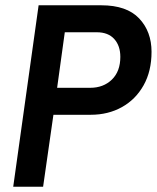

<svg xmlns="http://www.w3.org/2000/svg" viewBox="-20 -706 593 726"><path d="M30 0 126 -686H363Q459 -686 506 -636.5Q553 -587 553 -510Q553 -437 523 -383.5Q493 -330 441 -301Q389 -272 323 -272H182L143 0ZM196 -374H321Q371 -374 403 -405Q435 -436 435 -491Q435 -533 412 -558.5Q389 -584 346 -584H225Z"/></svg>

Font: Archivo Narrow SemiBold
Style: Italic
Weight: 600
Italic angle: -8°
Designer: Hector Gatti
Foundry: Omnibus-Type
Version: Version 3.002